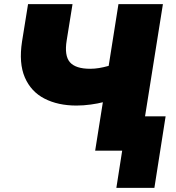

<svg xmlns="http://www.w3.org/2000/svg" viewBox="-20 -725 847 924"><path d="M438 0 475 -233Q453 -227 417.5 -222Q382 -217 348 -217Q259 -217 194 -250.5Q129 -284 99.5 -352.5Q70 -421 86 -525L115 -705H329L301 -531Q289 -457 316.5 -425.5Q344 -394 414 -394Q435 -394 456.5 -397.5Q478 -401 503 -408L550 -705H764L678 -165H777L723 179H540L568 0Z"/></svg>

Font: Winston Black
Style: Italic
Weight: 900
Italic angle: -9°
Designer: Original fonts by Vernon Adams / Changes by Cristiano Sobral
Foundry: VOriginal fonts by Vernon Adams / Changes by Cristiano Sobral
Version: Version 2.503;July 17, 2020;FontCreator 13.0.0.2655 64-bit